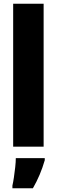

<svg xmlns="http://www.w3.org/2000/svg" viewBox="-20 -831 303 1021"><path d="M212 -51H50V-811H212ZM218 21Q195 101 155 170H46V156Q50 139 54 112Q58 85 61 57.5Q64 30 64 10H218Z"/></svg>

Font: Noto Sans Tamil UI ExtraCondensed Black
Style: Regular
Weight: 900
Width: 2
Designer: Jelle Bosma - Monotype Design Team
Foundry: Monotype Imaging Inc.
Version: Version 2.004; ttfautohint (v1.8.4.7-5d5b)